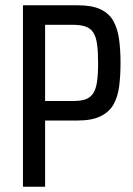

<svg xmlns="http://www.w3.org/2000/svg" viewBox="-20 -708 506 728"><path d="M67 0V-688H275Q329 -688 361.5 -672.5Q394 -657 410 -628Q426 -599 431.5 -559Q437 -519 437 -469Q437 -422 432 -382Q427 -342 411 -313Q395 -284 362 -267.5Q329 -251 274 -251H151V0ZM151 -325H254Q283 -325 301.5 -330.5Q320 -336 331.5 -351.5Q343 -367 347.5 -395.5Q352 -424 352 -469Q352 -513 348 -541Q344 -569 333.5 -585Q323 -601 304 -607.5Q285 -614 254 -614H151Z"/></svg>

Font: Saira Condensed Medium
Style: Regular
Weight: 500
Width: 3
Designer: Hector Gatti with collaboration of the Omnibus-Type team
Foundry: Omnibus-Type
Version: Version 1.101